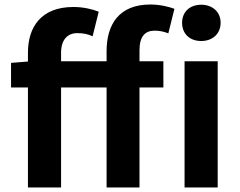

<svg xmlns="http://www.w3.org/2000/svg" viewBox="-20 -832 1064 852"><path d="M453 0H599V-444H705V-560H599V-608C599 -670 623 -696 667 -696C686 -696 707 -692 727 -684L754 -793C729 -802 691 -812 647 -812C507 -812 453 -722 453 -605V-560H251V-598C251 -656 280 -685 323 -685C352 -685 371 -680 391 -671L418 -780C391 -791 350 -801 306 -801C163 -801 104 -713 104 -598V-559L29 -553V-444H104V0H251V-444H453ZM799 0H946V-560H799ZM873 -650C923 -650 959 -682 959 -731C959 -779 923 -811 873 -811C822 -811 788 -779 788 -731C788 -682 822 -650 873 -650Z"/></svg>

Font: Source Han Sans JP
Style: Bold
Weight: 700
Designer: Ryoko NISHIZUKA 西塚涼子 (kana, bopomofo & ideographs); Paul D. Hunt (Latin, Greek & Cyrillic); Sandoll Communications 산돌커뮤니
Foundry: Adobe
Version: Version 2.002;hotconv 1.0.116;makeotfexe 2.5.65601